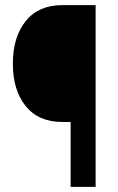

<svg xmlns="http://www.w3.org/2000/svg" viewBox="-20 -731 462 751"><path d="M256.3 0V-253.9H223.6Q130.4 -253.9 80.3 -316.2Q30.3 -378.4 30.3 -482.4Q30.3 -585.4 80.3 -648.2Q130.4 -710.9 223.6 -710.9H354V0Z"/></svg>

Font: Franco
Style: Regular
Weight: 400
Designer: Google
Version: Version 1.200311; 2013